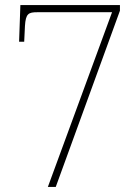

<svg xmlns="http://www.w3.org/2000/svg" viewBox="-20 -734 550 754"><path d="M168 0H199L451 -692V-714H60L55 -570H75L78 -632C81 -681 92 -686 127 -686H420Z"/></svg>

Font: Noto Serif Thai SemiCondensed Thin
Style: Regular
Weight: 100
Width: 4
Designer: Monotype Design Team
Foundry: Monotype Imaging Inc.
Version: Version 2.002